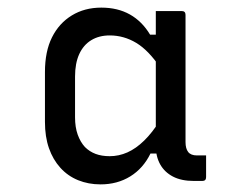

<svg xmlns="http://www.w3.org/2000/svg" viewBox="-20 -779 640 504"><path d="M244 -295Q212 -295 185 -306Q158 -317 138.5 -338.5Q119 -360 108.5 -390Q98 -420 98 -459V-590Q98 -644 116.5 -681Q135 -718 168.5 -738.5Q202 -759 246 -759Q289 -759 321 -741Q353 -723 374 -688H400L401 -601Q370 -647 337.5 -666.5Q305 -686 268 -686Q240 -686 219.5 -673.5Q199 -661 188 -637Q177 -613 177 -578V-471Q177 -445 184 -425.5Q191 -406 203 -393Q215 -381 231 -375Q247 -369 268 -369Q292 -369 314.5 -379Q337 -389 358.5 -410Q380 -431 400 -463L404 -376H375Q356 -337 322 -316Q288 -295 244 -295ZM521 -371Q521 -357 521 -342.5Q521 -328 521 -314Q521 -309 518.5 -306.5Q516 -304 511 -304Q505 -304 499.5 -304Q494 -304 489 -304Q456 -304 434 -315.5Q412 -327 400.5 -347.5Q389 -368 389 -396Q389 -438 389 -480Q389 -522 389 -563.5Q389 -605 389 -646Q389 -664 389 -681Q389 -698 389 -715.5Q389 -733 389 -750Q406 -750 423 -750Q440 -750 457 -750Q462 -750 464.5 -747.5Q467 -745 467 -740Q467 -684 467 -628.5Q467 -573 467 -517.5Q467 -462 467 -406Q467 -389 474 -380Q481 -371 497 -371Q500 -371 503 -371Q506 -371 507 -371Z"/></svg>

Font: RecMonoLinear Nerd Font Mono
Style: Regular
Weight: 400
Monospace: yes
Version: Version 1.085; ttfautohint (v1.8.4.7-5d5b);Nerd Fonts 3.2.1